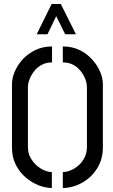

<svg xmlns="http://www.w3.org/2000/svg" viewBox="-20 -938 566 963"><path d="M164 -766 239 -918H285L361 -766H307L262 -857L218 -766ZM295 5V-75Q313 -75 334 -83.5Q355 -92 373.5 -108Q392 -124 404 -147.5Q416 -171 416 -201V-500Q416 -521 407.5 -542.5Q399 -564 383.5 -583Q368 -602 346 -613.5Q324 -625 295 -625V-705Q342 -705 379 -687Q416 -669 442 -640Q468 -611 482 -578.5Q496 -546 496 -516V-199Q496 -149 477 -111Q458 -73 428 -47Q398 -21 363 -8Q328 5 295 5ZM240 5Q210 5 175.5 -8Q141 -21 110 -47Q79 -73 59.5 -111Q40 -149 40 -199V-516Q40 -546 54 -579Q68 -612 94 -640.5Q120 -669 157.5 -687Q195 -705 241 -705V-625Q213 -625 190.5 -613.5Q168 -602 152.5 -582.5Q137 -563 128.5 -541.5Q120 -520 120 -500V-201Q120 -171 132.5 -148Q145 -125 163.5 -108.5Q182 -92 202.5 -83.5Q223 -75 240 -75Z"/></svg>

Font: Stick No Bills
Style: Regular
Weight: 400
Version: Version 2.000